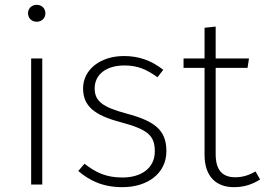

<svg xmlns="http://www.w3.org/2000/svg" viewBox="-20 -764 1097 795"><path d="M132 -744C110 -744 96 -728 96 -709C96 -690 110 -674 132 -674C154 -674 168 -690 168 -709C168 -728 154 -744 132 -744ZM155 -522H109V0H155Z M493 -532C397 -532 324 -477 324 -398C324 -326 369 -287 480 -258C591 -228 621 -204 621 -137C621 -68 565 -29 487 -29C419 -29 376 -50 330 -86L304 -56C349 -18 403 11 487 11C591 11 669 -46 669 -138C669 -227 619 -263 503 -294C407 -320 372 -344 372 -398C372 -457 422 -493 495 -493C549 -493 587 -477 632 -444L656 -475C607 -513 557 -532 493 -532Z M1038 -54C1012 -39 985 -30 954 -30C899 -30 873 -62 873 -126V-483H1005L1011 -522H873V-654L827 -649V-522H740V-483H827V-123C827 -34 874 11 949 11C991 11 1026 -1 1057 -21Z"/></svg>

Font: Fira Sans ExtraLight
Style: Regular
Weight: 200
Designer: bBox Type GmbH & Carrois Corporate GbR & Edenspiekermann AG
Foundry: bBox Type GmbH & Carrois Corporate GbR & Edenspiekermann AG
Version: Version 4.300;PS 004.300;hotconv 1.0.88;makeotf.lib2.5.64775